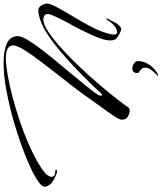

<svg xmlns="http://www.w3.org/2000/svg" viewBox="64 -763 910 1078"><g transform="rotate(-90 519.0 -224.0)"><path d="M436 49Q421 49 403.5 39Q386 29 386 5Q386 -8 407 -39.5Q428 -71 459.5 -114Q491 -157 523 -203Q542 -230 574 -271.5Q606 -313 643.5 -360.5Q681 -408 715.5 -454Q750 -500 774 -537Q787 -557 795 -575Q803 -593 803 -606Q803 -625 786 -635.5Q769 -646 729 -646Q697 -646 640.5 -636.5Q584 -627 515.5 -609Q447 -591 376 -567Q317 -547 260.5 -523Q204 -499 158 -473.5Q112 -448 83 -423Q76 -416 70.5 -406.5Q65 -397 65 -389Q65 -382 71 -375.5Q77 -369 93 -369Q106 -369 106 -364Q106 -362 101 -360Q96 -358 90 -359Q47 -374 28.5 -392Q10 -410 10 -429Q10 -444 40 -465Q70 -486 121 -509.5Q172 -533 236.5 -556.5Q301 -580 370 -600Q459 -626 547 -642.5Q635 -659 705 -659Q772 -659 813.5 -640.5Q855 -622 855 -579Q855 -560 835.5 -526.5Q816 -493 783.5 -450.5Q751 -408 713 -362Q675 -316 638 -271.5Q601 -227 571 -190Q541 -153 525 -128Q521 -120 521 -114V-113Q521 -107 525 -106Q529 -105 533 -110Q553 -133 590 -171Q627 -209 674 -254Q721 -299 771.5 -341.5Q822 -384 870 -415Q905 -438 941 -451Q977 -464 1000 -464Q1017 -464 1027.5 -446Q1038 -428 1038 -418Q1038 -400 1023 -370Q1008 -340 985.5 -302.5Q963 -265 938.5 -223Q914 -181 894 -138.5Q874 -96 866 -56Q865 -52 864.5 -48Q864 -44 864 -40Q864 -21 878 -21Q880 -21 882.5 -21.5Q885 -22 888 -23Q906 -29 921.5 -44.5Q937 -60 947 -78Q950 -83 953 -81.5Q956 -80 954 -75Q948 -65 942.5 -55Q937 -45 932 -34Q923 -18 913.5 -8.5Q904 1 894 1Q888 1 875 -4.5Q862 -10 845 -23Q831 -33 831 -59Q831 -81 840 -108.5Q849 -136 861.5 -163.5Q874 -191 885 -213Q896 -235 901 -245Q918 -276 938.5 -314Q959 -352 973 -387Q979 -401 979 -410Q979 -425 969 -430.5Q959 -436 948 -436Q920 -435 877 -406Q834 -377 783 -330.5Q732 -284 680 -229Q628 -174 582 -120Q536 -66 502 -22.5Q468 21 453 44Q448 49 436 49ZM674 64Q688 64 701.5 73Q715 82 715 95Q715 125 698.5 153Q682 181 656 198Q643 209 631 209Q631 210 630.5 210Q630 210 630 211Q630 209 632 207.5Q634 206 636 203Q639 200 643.5 195.5Q648 191 652 186Q661 177 669.5 164Q678 151 678 137Q678 124 672 117.5Q666 111 661 107Q658 105 655.5 103Q653 101 651 100Q648 95 648 91Q648 64 674 64Z"/></g></svg>

Font: The Nautigal
Style: Regular
Weight: 400
Designer: Robert E. Leuschke
Foundry: Robert E. Leuschke
Version: Version 1.100; ttfautohint (v1.8.3)